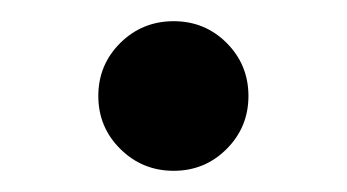

<svg xmlns="http://www.w3.org/2000/svg" viewBox="-20 -569 331 183"><path d="M145.5 -406.2Q115.7 -406.2 94.7 -427Q73.7 -447.8 73.7 -477.5Q73.7 -507.3 94.7 -528.1Q115.7 -548.8 145.5 -548.8Q175.3 -548.8 196 -528.1Q216.8 -507.3 216.8 -477.5Q216.8 -447.8 196 -427Q175.3 -406.2 145.5 -406.2Z"/></svg>

Font: Inter 17pt Medium
Style: Regular
Weight: 500
Version: Version 4.001;git-66647c0bb